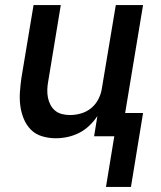

<svg xmlns="http://www.w3.org/2000/svg" viewBox="-20 -540 640 761"><path d="M400 201 433 0H353L366 -80Q352 -59 333.5 -41.5Q315 -24 293 -13Q271 -2 247.5 3Q224 8 201 8Q173 8 146.5 0Q120 -8 102 -26.5Q84 -45 74 -69.5Q64 -94 60.5 -121Q57 -148 59 -176Q61 -204 65 -232L113 -520H221L171 -217Q168 -201 167.5 -184.5Q167 -168 170 -153Q173 -138 180 -124.5Q187 -111 198.5 -101.5Q210 -92 225.5 -88Q241 -84 258 -84Q279 -84 301.5 -90.5Q324 -97 342 -112Q360 -127 370.5 -148Q381 -169 384 -191L439 -520H547L476 -92H547L499 201Z"/></svg>

Font: Iosevka SS04 Semibold Extended
Style: Italic
Weight: 600
Width: 7
Italic angle: -9°
Monospace: yes
Designer: Belleve Invis
Foundry: Belleve Invis
Version: Version 19.0.0; ttfautohint (v1.8.4)